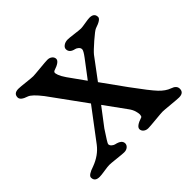

<svg xmlns="http://www.w3.org/2000/svg" viewBox="-111 -551 681 681"><g transform="rotate(-45 229.0 -210.5)"><path d="M437 -41Q458 -34 458 -18Q458 2 434 2Q426 2 395 -1Q364 -4 357 -4Q350 -4 319 -1Q288 2 280 2Q269 2 262 -4Q255 -10 255 -18Q255 -32 289 -43Q292 -44 293 -51Q294 -58 290.5 -70.5Q287 -83 278 -95L220 -175L169 -108Q139 -63 139 -59Q139 -52 145 -47Q151 -42 156 -41Q184 -35 184 -18Q184 -10 177 -4Q170 2 159 2Q151 2 124.5 -1Q98 -4 90 -4Q82 -4 63 -1Q44 2 36 2Q12 2 12 -18Q12 -30 46 -41Q86 -56 109 -86L198 -204L100 -339Q72 -375 57 -380Q29 -389 29 -403Q29 -423 53 -423Q61 -423 87.5 -420Q114 -417 121 -417Q128 -417 159 -420Q190 -423 198 -423Q209 -423 216 -417Q223 -411 223 -403Q223 -389 189 -378Q186 -377 184.5 -373.5Q183 -370 187 -359Q191 -348 202 -332L247 -269L297 -335Q312 -355 312 -362Q312 -369 306 -374Q300 -379 295 -380Q271 -385 271 -403Q271 -411 279.5 -417Q288 -423 300 -423Q308 -423 331 -420Q354 -417 361 -417Q368 -417 385 -420Q402 -423 409 -423Q433 -423 433 -403Q433 -391 399 -380Q391 -377 364 -353.5Q337 -330 328 -319L269 -240L333 -151Q379 -88 398 -68Q417 -48 437 -41Z"/></g></svg>

Font: EB Garamond 08
Style: Regular
Weight: 400
Version: Version 0.016 ; ttfautohint (v1.5)